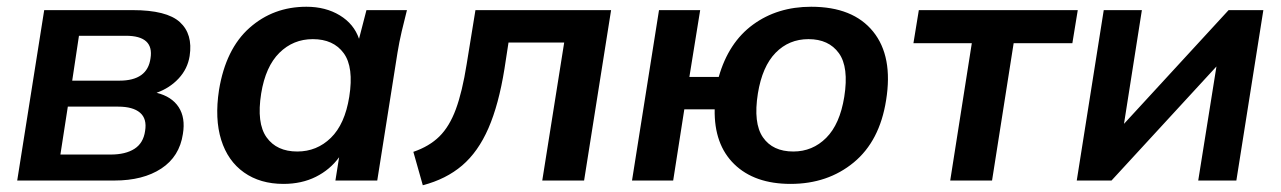

<svg xmlns="http://www.w3.org/2000/svg" viewBox="-20 -535 3795 569"><path d="M31 0 111 -505H373Q474 -505 513 -469.5Q552 -434 542 -369Q536 -331 509.5 -302.5Q483 -274 444 -260Q489 -249 509.5 -217.5Q530 -186 522 -138Q512 -71 458 -35.5Q404 0 319 0ZM194 -296H334Q417 -296 426 -362Q437 -429 353 -429H214ZM159 -77H308Q352 -77 378.5 -94Q405 -111 410 -147Q416 -183 395 -201Q374 -219 330 -219H181Z M820 10Q751 10 703 -24Q655 -58 635.5 -120.5Q616 -183 629 -268Q649 -390 719.5 -452.5Q790 -515 888 -515Q945 -515 987 -489.5Q1029 -464 1044 -420L1066 -505H1186Q1178 -474 1170.5 -442Q1163 -410 1158 -379L1098 0H974L985 -69Q958 -32 916 -11Q874 10 820 10ZM861 -86Q919 -86 960.5 -126.5Q1002 -167 1015 -248Q1029 -336 998.5 -377.5Q968 -419 907 -419Q849 -419 808 -378.5Q767 -338 754 -258Q740 -170 770 -128Q800 -86 861 -86Z M1233 14 1205 -85Q1252 -101 1282 -130.5Q1312 -160 1331 -211.5Q1350 -263 1363 -345L1389 -505H1791L1711 0H1587L1652 -409H1487L1475 -331Q1458 -225 1427.5 -155Q1397 -85 1349.5 -44.5Q1302 -4 1233 14Z M2323 10Q2216 10 2156 -48.5Q2096 -107 2098 -211H2008L1975 0H1853L1933 -505H2055L2023 -307H2110Q2139 -409 2211.5 -462Q2284 -515 2384 -515Q2508 -515 2567.5 -441.5Q2627 -368 2606 -238Q2587 -117 2510 -53.5Q2433 10 2323 10ZM2331 -86Q2388 -86 2428.5 -126.5Q2469 -167 2482 -248Q2496 -336 2466 -377.5Q2436 -419 2376 -419Q2318 -419 2278.5 -378.5Q2239 -338 2226 -258Q2212 -170 2241 -128Q2270 -86 2331 -86Z M2796 0 2860 -407H2687L2703 -505H3174L3158 -407H2984L2920 0Z M3171 0 3251 -505H3364L3311 -168L3621 -505H3724L3644 0H3531L3585 -338L3274 0Z"/></svg>

Font: Mulish
Style: Bold Italic
Weight: 700
Italic angle: -9°
Designer: Vernon Adams
Foundry: Vernon Adams
Version: Version 3.603; ttfautohint (v1.8.3)